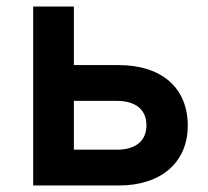

<svg xmlns="http://www.w3.org/2000/svg" viewBox="-20 -570 640 590"><path d="M345 0C475 0 557 -71 557 -184C557 -300 477 -370 344 -370H207V-550H82V0ZM207 -260H339C397 -260 430 -233 430 -185C430 -137 397 -110 339 -110H207Z"/></svg>

Font: Tekne LDO
Style: Bold
Weight: 700
Monospace: yes
Designer: Alessio Laiso, Mario Rullo, Paolo Rosset
Foundry: Alessio Laiso
Version: Version 1.000;hotconv 1.0.109;makeotfexe 2.5.65596